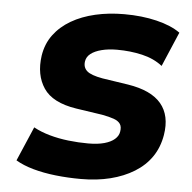

<svg xmlns="http://www.w3.org/2000/svg" viewBox="-52 -768 830 831"><g transform="rotate(5 363.0 -352.5)"><path d="M330 11Q273 11 219.5 5Q166 -1 121.5 -13.5Q77 -26 45 -45L109 -194Q140 -177 179 -166Q218 -155 261.5 -150Q305 -145 347 -145Q389 -145 417.5 -153Q446 -161 462 -175Q478 -189 481 -207Q485 -229 476.5 -241.5Q468 -254 448.5 -261Q429 -268 397 -274L283 -291Q179 -307 140.5 -364.5Q102 -422 114 -506Q122 -558 151 -597Q180 -636 225.5 -662.5Q271 -689 329.5 -702.5Q388 -716 455 -716Q532 -716 596 -700.5Q660 -685 699 -657L635 -507Q598 -536 546.5 -548Q495 -560 437 -560Q400 -560 370.5 -552.5Q341 -545 323.5 -531.5Q306 -518 303 -498Q299 -472 316.5 -456Q334 -440 385 -431L497 -414Q599 -398 642 -346.5Q685 -295 671 -210Q662 -156 634 -115Q606 -74 560.5 -46Q515 -18 457 -3.5Q399 11 330 11Z"/></g></svg>

Font: Nunito Sans 6pt Black
Style: Italic
Weight: 900
Italic angle: -9°
Version: Version 3.101;gftools[0.9.27]